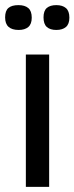

<svg xmlns="http://www.w3.org/2000/svg" viewBox="-22 -730 291 750"><path d="M79 0V-517H170V0ZM198 -613Q174 -613 161 -624.5Q148 -636 148 -662Q148 -688 161 -699Q174 -710 198 -710Q222 -710 235.5 -698.5Q249 -687 249 -661Q249 -636 235.5 -624.5Q222 -613 198 -613ZM51 -613Q25 -613 11.5 -625Q-2 -637 -2 -662Q-2 -688 11 -699Q24 -710 50 -710Q75 -710 88.5 -698.5Q102 -687 102 -661Q102 -636 88.5 -624.5Q75 -613 51 -613Z"/></svg>

Font: Bricolage Grotesque 96pt ExtraBold
Style: Regular
Weight: 400
Version: Version 1.001;gftools[0.9.33.dev8+g029e19f]